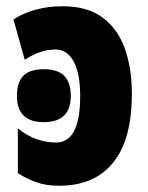

<svg xmlns="http://www.w3.org/2000/svg" viewBox="-20 -583 473 613"><path d="M180 -563Q259 -563 307.5 -527Q356 -491 378.5 -428Q401 -365 401 -284Q401 -137 341 -63.5Q281 10 169 10Q126 10 95 -1.5Q64 -13 37 -30V-173Q67 -149 97.5 -138.5Q128 -128 159 -128Q236 -128 236 -276Q236 -349 215 -387Q194 -425 157 -425Q109 -425 59 -392L23 -521Q89 -563 180 -563ZM120 -362Q165 -362 185.5 -340.5Q206 -319 206 -277Q206 -193 120 -193Q34 -193 34 -277Q34 -320 54.5 -341Q75 -362 120 -362Z"/></svg>

Font: Noto Sans ExtraCondensed Black
Style: Regular
Weight: 900
Width: 2
Designer: Monotype Design Team
Foundry: Monotype Imaging Inc.
Version: Version 2.013; ttfautohint (v1.8.4.7-5d5b)